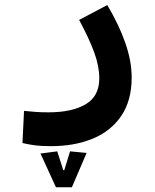

<svg xmlns="http://www.w3.org/2000/svg" viewBox="-20 -351 626 776"><path d="M186.5 239.7Q147.5 239.7 122.8 236.6Q98.1 233.4 70.8 227.1L77.1 97.2Q105 99.6 124.5 101.3Q144 103 176.8 103Q270.5 103 325.9 70.6Q381.3 38.1 381.3 -34.2Q381.3 -83.5 360.6 -139.9Q339.8 -196.3 299.8 -270.5L413.6 -330.6Q460.4 -252 486.3 -178Q512.2 -104 512.2 -38.1Q512.2 55.2 470.5 116.9Q428.7 178.7 355.2 209.2Q281.7 239.7 186.5 239.7ZM206.1 405.8 143.6 269.5 211.4 260.7 235.8 336.9H239.7L263.2 260.7L330.1 267.1L270.5 405.8Z"/></svg>

Font: Cascadia Code PL
Style: Bold
Weight: 700
Monospace: yes
Designer: Aaron Bell
Foundry: Saja Typeworks
Version: Version 2404.023; ttfautohint (v1.8.4)